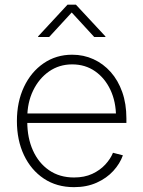

<svg xmlns="http://www.w3.org/2000/svg" viewBox="-20 -773 597 804"><path d="M290 10.7Q217.3 10.7 163.6 -25.1Q109.9 -61 80.3 -123.5Q50.8 -186 50.8 -266.1Q50.8 -346.2 80.3 -408.9Q109.9 -471.7 162.4 -507.8Q214.8 -543.9 282.2 -543.9Q330.1 -543.9 371.3 -525.1Q412.6 -506.3 443.6 -471.4Q474.6 -436.5 491.9 -387.5Q509.3 -338.4 509.3 -277.3V-258.3H76.7V-297.9H484.9L465.8 -283.7Q465.8 -346.7 442.6 -396.2Q419.4 -445.8 378.2 -474.6Q336.9 -503.4 282.2 -503.4Q228 -503.4 185.5 -473.9Q143.1 -444.3 118.7 -393.8Q94.2 -343.3 94.2 -279.3V-263.2Q94.2 -195.8 117.9 -143.1Q141.6 -90.3 185.5 -60.1Q229.5 -29.8 290 -29.8Q333.5 -29.8 366.2 -44.9Q398.9 -60.1 420.9 -84Q442.9 -107.9 453.1 -133.3L494.6 -122.6Q482.4 -87.9 454.6 -57.4Q426.8 -26.9 385 -8.1Q343.3 10.7 290 10.7ZM186 -618.2H139.6V-620.6L262.7 -753.4H297.9L421.4 -620.6V-618.2H374.5L280.3 -720.7Z"/></svg>

Font: Inter 20pt ExtraLight
Style: Regular
Weight: 250
Version: Version 4.001;git-66647c0bb